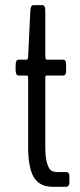

<svg xmlns="http://www.w3.org/2000/svg" viewBox="-20 -722 311 743"><path d="M188.5 1Q170.4 1 156.7 -2.2Q143.1 -5.4 129.6 -15.1Q116.2 -24.9 107.7 -41.7Q99.1 -58.6 94 -86.7Q88.9 -114.7 88.9 -153.3V-420.9Q88.9 -429.7 83.5 -429.7H52.2Q40.5 -429.7 40.5 -451.2V-469.7Q40.5 -491.2 52.2 -491.2H83.5Q88.4 -491.2 88.9 -504.4L97.2 -677.2Q97.7 -702.1 109.4 -702.1H143.6Q149.4 -702.1 152.3 -697Q155.3 -691.9 155.3 -677.2V-504.4Q155.3 -491.2 161.1 -491.2H224.1Q230 -491.2 232.9 -486.8Q235.8 -482.4 235.8 -469.7V-451.2Q235.8 -438.5 232.9 -434.1Q230 -429.7 224.1 -429.7H161.1Q157.7 -429.7 156.5 -428.2Q155.3 -426.8 155.3 -420.9V-153.3Q155.3 -112.3 162.4 -89.8Q169.4 -67.4 178.5 -61.8Q187.5 -56.2 201.7 -56.2H235.4Q248.5 -56.2 248.5 -41.5V-15.6Q248.5 1 234.4 1Z"/></svg>

Font: BenchNine
Style: Regular
Weight: 400
Designer: Vernon Adams
Foundry: Vernon Adams
Version: Version 1 ; ttfautohint (v0.92.18-e454-dirty) -l 8 -r 50 -G 